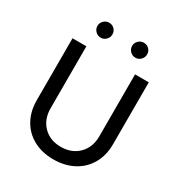

<svg xmlns="http://www.w3.org/2000/svg" viewBox="-209 -1042 1123 1199"><g transform="rotate(30 353.0 -442.0)"><path d="M78 -253V-700H178V-253Q178 -174 226.5 -125Q275 -76 353 -76Q431 -76 480 -125Q529 -174 529 -253V-700H628V-253Q628 -174 593.5 -113Q559 -52 496 -18.5Q433 15 351 15Q270 15 208 -18.5Q146 -52 112 -113Q78 -174 78 -253ZM424 -845Q424 -867 440 -883Q456 -899 478 -899Q501 -899 516.5 -883.5Q532 -868 532 -845Q532 -823 516 -807Q500 -791 478 -791Q456 -791 440 -807Q424 -823 424 -845ZM228 -899Q251 -899 266.5 -883.5Q282 -868 282 -845Q282 -823 266 -807Q250 -791 228 -791Q206 -791 190 -807Q174 -823 174 -845Q174 -867 190 -883Q206 -899 228 -899Z"/></g></svg>

Font: Oak Sans Medium
Style: Regular
Weight: 500
Designer: Erik Kennedy, Walven
Foundry: Erik Kennedy, Walven
Version: Version 1.000